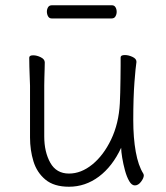

<svg xmlns="http://www.w3.org/2000/svg" viewBox="-20 -693 630 729"><path d="M176 -623H404Q414 -623 418.5 -631Q423 -639 423 -648Q423 -658 418.5 -665.5Q414 -673 405 -673H177Q167 -673 162.5 -665.5Q158 -658 158 -649Q158 -639 162.5 -631Q167 -623 176 -623ZM498 -457V-459Q498 -470 483 -477Q468 -484 454 -484Q438 -484 438 -475Q438 -466 438 -444Q438 -422 437.5 -394.5Q437 -367 436.5 -341.5Q436 -316 435 -301Q431 -224 402 -163.5Q373 -103 330.5 -68.5Q288 -34 242 -34Q194 -34 171 -75Q148 -116 148 -175V-368Q148 -380 148.5 -397.5Q149 -415 149.5 -431.5Q150 -448 150 -456Q150 -468 135 -475.5Q120 -483 106 -483Q91 -483 91 -474Q91 -463 91.5 -439.5Q92 -416 93 -395Q94 -374 94 -368V-171Q94 -123 107 -80.5Q120 -38 152.5 -11Q185 16 242 16Q304 16 355.5 -22.5Q407 -61 440 -132Q440 -118 444 -94Q448 -70 454.5 -46Q461 -22 470.5 -5.5Q480 11 492 11Q505 11 515.5 -3Q526 -17 526 -27Q526 -30 524 -34Q505 -64 495.5 -116.5Q486 -169 486 -237Q486 -323 490.5 -381Q495 -439 498 -457Z"/></svg>

Font: Klee One
Style: Regular
Weight: 400
Designer: Fontworks Inc.
Foundry: Fontworks Inc.
Version: Version 1.100